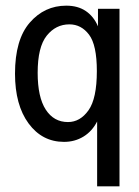

<svg xmlns="http://www.w3.org/2000/svg" viewBox="-20 -491 490 678"><path d="M323 167V-62Q305 -27 274.5 -8.5Q244 10 206 10Q129 10 81 -55Q33 -120 33 -231Q33 -351 85 -411Q137 -471 214 -471Q255 -471 283 -452Q311 -433 326 -398V-460H402V167ZM220 -60Q263 -60 292.5 -101.5Q322 -143 322 -240Q322 -332 294.5 -368.5Q267 -405 225 -405Q177 -405 145 -365Q113 -325 113 -234Q113 -148 141.5 -104Q170 -60 220 -60Z"/></svg>

Font: Inconsolata SemiCondensed Medium
Style: Regular
Weight: 500
Width: 4
Monospace: yes
Designer: Raph Levien, Cyreal, Brenton Simpson
Foundry: Raph Levien, Cyreal, Google
Version: Version 3.001; ttfautohint (v1.8.2.53-6de2)